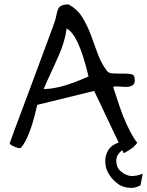

<svg xmlns="http://www.w3.org/2000/svg" viewBox="-20 -702 688 899"><path d="M536.1 -357.4H563.5Q580.1 -357.4 595.2 -354.5Q610.4 -351.6 610.4 -333Q617.2 -293.9 564.5 -294.9Q549.8 -295.9 537.6 -296.9Q525.4 -297.9 517.6 -297.4Q509.8 -296.9 510.7 -292Q520.5 -263.7 531.7 -228.5Q543 -193.4 556.6 -158.2Q591.8 -71.3 623 -33.2Q606.4 -12.7 584.5 1Q562.5 14.6 561 14.6Q559.6 14.6 558.6 13.7L420.9 -276.4L154.3 -210.9L144.5 -169.9Q116.2 -57.6 81.1 -13.7Q75.2 -3.9 56.6 -11.7Q25.4 -23.4 25.4 -31.2Q25.4 -33.2 45.9 -87.9Q66.4 -142.6 87.4 -198.7Q108.4 -254.9 131.3 -316.4Q154.3 -377.9 174.8 -433.6Q195.3 -489.3 211.9 -533.7Q228.5 -578.1 235.4 -598.1Q242.2 -618.2 244.6 -633.3Q247.1 -648.4 252 -659.2Q261.7 -681.6 300.8 -681.6Q342.8 -658.2 365.7 -620.6Q388.7 -583 404.8 -540Q420.9 -497.1 436.5 -453.1Q452.1 -409.2 478.5 -373Q487.3 -359.4 504.9 -358.4Q522.5 -357.4 536.1 -357.4ZM292 -568.4Q284.2 -508.8 256.8 -446.3Q229.5 -383.8 212.9 -349.1Q196.3 -314.5 184.6 -285.2Q251 -285.2 347.7 -324.2Q372.1 -335 394.5 -343.8Q348.6 -540 292 -568.4ZM637.7 166Q613.3 177.7 597.7 177.7Q552.7 177.7 526.4 154.3Q472.7 110.4 472.7 51.8Q472.7 22.5 488.8 -1.5Q504.9 -25.4 540 -36.1L609.4 -11.7Q607.4 -11.7 604.5 -11.7Q573.2 -11.7 553.7 1Q524.4 20.5 524.4 50.8Q524.4 82 544.9 99.6Q571.3 122.1 597.2 122.1Q623 122.1 648.4 111.3Z"/></svg>

Font: Architects Daughter
Style: Regular
Weight: 400
Designer: Kimberly Geswein
Foundry: Kimberly Geswein
Version: Version 1.002 2010